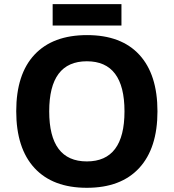

<svg xmlns="http://www.w3.org/2000/svg" viewBox="-20 -894 836 924"><path d="M216.8 -358.2Q216.8 -117.2 397.9 -117.2Q579.1 -117.2 579.1 -358.2Q579.1 -599.1 397.9 -599.1Q216.8 -599.1 216.8 -358.2ZM650.6 -630.4Q737.8 -535.6 737.8 -358.2Q737.8 -180.7 649.9 -85.4Q562 9.8 397.9 9.8Q233.9 9.8 146 -85.4Q58.1 -180.7 58.1 -358.9Q58.1 -537.1 146.2 -631.1Q234.4 -725.1 398.9 -725.1Q563.5 -725.1 650.6 -630.4ZM233.4 -874H564.5V-771H233.4Z"/></svg>

Font: NotoSans-Bold
Style: Bold
Weight: 700
Designer: Monotype Design team
Foundry: Monotype Imaging Inc.
Version: Version 1.04